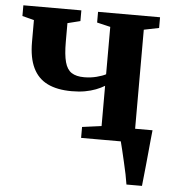

<svg xmlns="http://www.w3.org/2000/svg" viewBox="-52 -585 728 813"><g transform="rotate(5 312.0 -179.0)"><path d="M515.5 180Q513 162.5 507.8 137Q502.5 111.5 496.2 84.8Q490 58 484.5 35Q479 12 475.5 -1L443 -58.5H605.5Q603.5 -42 601.2 -17.5Q599 7 596.2 35Q593.5 63 590.8 90.5Q588 118 585.5 141.5Q583 165 581.5 180ZM307 0V-46.5L389 -57.5V-228.5Q372.5 -218.5 351.8 -210.5Q331 -202.5 306 -198Q281 -193.5 250 -193.5Q187.5 -193.5 146.5 -213.8Q105.5 -234 85 -276.8Q64.5 -319.5 64.5 -386.5V-479.5L14.5 -492.5V-538H261V-492.5L207 -479V-400Q207 -345 215.5 -313.8Q224 -282.5 243.8 -269.8Q263.5 -257 297 -257Q325 -257 350 -263.5Q375 -270 389 -277.5V-479L332 -492.5V-538H595.5V-492.5L531.5 -479.5V-57.5L596.5 -46.5V0Z"/></g></svg>

Font: Merriweather 60pt
Style: Bold
Weight: 700
Version: Version 2.100